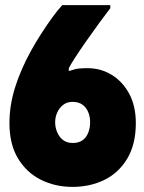

<svg xmlns="http://www.w3.org/2000/svg" viewBox="-20 -732 564 752"><path d="M17 -250Q17 -167 50.5 -111.5Q84 -56 140 -28Q196 0 264 0Q333 0 389 -27.5Q445 -55 478.5 -111Q512 -167 512 -250Q512 -316 486.5 -364Q461 -412 418 -438.5Q375 -465 323 -465Q285 -465 270.5 -460Q256 -455 249 -454L250 -466Q256 -478 274 -506Q292 -534 316.5 -569Q341 -604 366.5 -639Q392 -674 412 -700V-712H224Q206 -693 184 -662.5Q162 -632 140.5 -598.5Q119 -565 102 -534Q62 -462 39.5 -391Q17 -320 17 -250ZM196 -253Q196 -273 204 -291Q212 -309 227 -321Q242 -333 264 -333Q288 -333 303 -322Q318 -311 325.5 -293Q333 -275 333 -253Q333 -231 325.5 -212Q318 -193 303 -182.5Q288 -172 265 -172Q242 -172 227 -183.5Q212 -195 204 -214Q196 -233 196 -253Z"/></svg>

Font: Phudu Light ExtraBold
Style: Regular
Weight: 800
Version: Version 1.005;gftools[0.9.23]